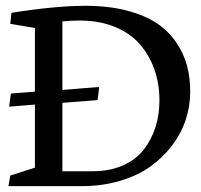

<svg xmlns="http://www.w3.org/2000/svg" viewBox="-20 -635 685 655"><path d="M628.9 -321.8Q628.9 -273.4 613.8 -227.1Q598.6 -180.7 567.9 -139.6Q537.1 -98.6 493.7 -67.4Q450.2 -36.1 389.6 -18.1Q329.1 0 259.3 0H8.8L15.1 -36.1L99.1 -63V-278.3L11.2 -271L17.1 -315.9L99.1 -322.3V-539.6L15.1 -553.7L19 -591.3Q170.4 -615.2 270.5 -615.2Q350.6 -615.2 412.8 -598.9Q475.1 -582.5 515.4 -555.4Q555.7 -528.3 581.5 -489.7Q607.4 -451.2 618.2 -410.2Q628.9 -369.1 628.9 -321.8ZM192.9 -284.2V-50.8H295.9Q354 -50.8 398.9 -70.6Q443.8 -90.3 470.5 -124.8Q497.1 -159.2 510.5 -201.4Q523.9 -243.7 523.9 -292Q523.9 -349.1 506.8 -397.9Q489.7 -446.8 456.8 -484.4Q423.8 -522 371.3 -543.5Q318.8 -564.9 252.4 -564.9Q219.7 -564.9 192.9 -562V-328.1L318.4 -338.4L313 -293.5Z"/></svg>

Font: Neuton
Style: Regular
Weight: 400
Designer: Brian M Zick
Version: Version 1.3